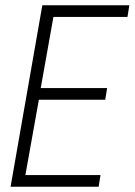

<svg xmlns="http://www.w3.org/2000/svg" viewBox="-20 -706 509 726"><path d="M20 0 140 -686H469L462 -642H182L134 -373H385L378 -329H127L76 -44H360L353 0Z"/></svg>

Font: Archivo ExtraCondensed Thin
Style: Italic
Weight: 250
Width: 2
Italic angle: -10°
Designer: Hector Gatti
Foundry: Omnibus-Type
Version: Version 2.001